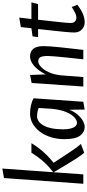

<svg xmlns="http://www.w3.org/2000/svg" viewBox="435 -1178 754 1665"><g transform="rotate(-90 812.5 -345.0)"><path d="M320.7 7.8Q313.7 -0.5 303.5 -13.4Q293.4 -26.2 275.7 -53.2Q258 -80.3 228.4 -128.9Q198.7 -177.6 151.8 -256.8L133.3 0H51.9L101.4 -688.2L183.8 -702.2L152 -260.6Q156.8 -264.1 160.9 -267.4Q165 -270.6 169 -274.7Q216.8 -312.6 253.1 -355.5Q289.4 -398.3 321.3 -450H404Q380.9 -411.9 354.5 -378.2Q328 -344.6 298.3 -315Q268.5 -285.4 233.8 -257.8Q277.4 -190.5 305.1 -148.7Q332.7 -106.9 349.5 -82.8Q366.2 -58.6 377.1 -45.2Q388 -31.8 397 -20.8Z M544.9 11.8Q499.7 11.8 469.2 -28.1Q438.7 -68 438.7 -164Q438.7 -223.4 454.5 -276.9Q470.4 -330.4 500.1 -371.9Q529.8 -413.4 571 -437.6Q612.1 -461.8 662 -461.8Q696.9 -461.8 732.7 -453.8Q768.5 -445.8 793.1 -431L763.1 0L695.3 11.8L693.9 -120.5Q676.1 -77.5 649.9 -47.8Q623.7 -18 596.2 -3.1Q568.7 11.8 544.9 11.8ZM581.7 -54.9Q599.6 -54.9 624.2 -74.5Q648.7 -94.2 670.6 -141.2Q692.5 -188.2 701.7 -268.8L709.2 -387.5Q696.8 -393.2 676 -397.2Q655.3 -401.1 637.7 -401.1Q614.5 -401.1 593.8 -387.1Q573.1 -373.1 557.4 -345Q541.7 -316.9 532.8 -273.7Q524 -230.5 524 -173Q524 -135.3 531.1 -108.7Q538.2 -82.1 551 -68.5Q563.9 -54.9 581.7 -54.9Z M894.9 0 925.9 -448 995.3 -461.8 1000.5 -327.4Q1035.5 -394.4 1076.1 -428.1Q1116.7 -461.8 1154.7 -461.8Q1200.4 -461.8 1223 -433.1Q1245.6 -404.3 1245.6 -344.2Q1245.6 -320.2 1242.9 -283.4Q1240.1 -246.7 1235.7 -204.1Q1231.3 -161.5 1226.6 -120.5Q1221.8 -79.5 1218.2 -47.2Q1214.6 -15 1212.8 0H1131.2Q1132.4 -14 1135.7 -44.4Q1138.9 -74.7 1143.2 -112.3Q1147.5 -149.9 1151.1 -188.2Q1154.7 -226.6 1157.3 -258.5Q1160 -290.5 1160 -307.7Q1160 -353.7 1149.4 -372.5Q1138.8 -391.2 1112.7 -391.2Q1100.5 -391.2 1083.3 -380.9Q1066.2 -370.6 1047.6 -347.6Q1029.1 -324.6 1014.1 -287.6Q999.2 -250.5 992.5 -197.7L977.3 0Z M1451.9 11.8Q1428.5 11.8 1408.5 1Q1388.5 -9.7 1376.1 -30.1Q1363.8 -50.5 1363.8 -78.8Q1363.8 -84.6 1364.1 -91.5Q1364.3 -98.3 1365.2 -114.3Q1366.1 -130.2 1369.3 -162.3Q1372.6 -194.4 1378.2 -249.8Q1383.8 -305.2 1393.7 -392.3H1323.9L1329.9 -440L1400.8 -450Q1402.8 -471.5 1405.4 -494.4Q1408.1 -517.3 1410.8 -541.8L1492.7 -555.7Q1489.5 -527.9 1486.7 -501.1Q1484 -474.3 1480.7 -450H1625.1L1610.1 -392.3H1474.4Q1462.7 -281.5 1454.5 -211.2Q1446.3 -141 1446.3 -111.1Q1446.3 -84.7 1459.3 -72.4Q1472.3 -60.2 1491.3 -60.2Q1513.4 -60.2 1536.9 -72.2Q1560.4 -84.2 1584.7 -100.8L1604.3 -51.1Q1563.2 -20.5 1526 -4.3Q1488.9 11.8 1451.9 11.8Z"/></g></svg>

Font: Ancizar Sans Thin
Style: Italic
Weight: 100
Italic angle: -4°
Designer: Cesar Puertas, Viviana Monsalve, Julian Moncada, Julian Prieto, Jose Castro, Mariel Hernandez, Felipe Aragon, Sara Alarc
Version: Version 8.100